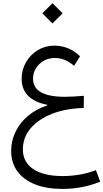

<svg xmlns="http://www.w3.org/2000/svg" viewBox="-20 -866 655 1217"><path d="M487.3 -509.3 449.7 -448.7Q392.1 -498.5 327.6 -498.5Q289.1 -498.5 257.8 -481Q226.6 -463.4 208 -433.6Q189.5 -403.8 189.5 -367.2Q189.5 -252.4 391.1 -252.4Q416.5 -252.4 447.8 -254.2Q479 -255.9 511.7 -258.8L510.7 -181.6Q396 -178.7 309.1 -144.3Q222.2 -109.9 173.6 -52Q125 5.9 125 80.6Q125 161.6 190.9 205.8Q256.8 250 377 250Q434.1 250 489 240Q543.9 230 587.9 212.4L615.2 285.6Q502.9 331.5 374.5 331.5Q274.4 331.5 201.9 302.5Q129.4 273.4 90.1 219.7Q50.8 166 50.8 91.8Q50.8 25.9 78.6 -31.2Q106.4 -88.4 157.7 -131.6Q209 -174.8 278.8 -197.3L279.3 -202.1Q201.2 -216.3 159.2 -258.1Q117.2 -299.8 117.2 -365.7Q117.2 -424.3 145 -472.2Q172.9 -520 220 -548.3Q267.1 -576.7 324.7 -576.7Q417 -576.7 487.3 -509.3ZM248.5 -781.7 312.5 -845.7 377 -781.7 312.5 -717.3Z"/></svg>

Font: Estedad-FD Regular
Style: FD-Regular
Weight: 400
Designer: Amin Abedi
Version: Version 7.3